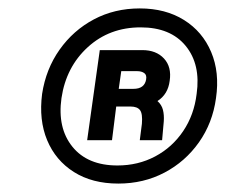

<svg xmlns="http://www.w3.org/2000/svg" viewBox="-20 -732 541 456"><path d="M261 -296Q199 -296 155.5 -323.5Q112 -351 92 -399Q72 -447 80 -509Q89 -568 121.5 -614Q154 -660 203 -686Q252 -712 312 -712Q373 -712 417 -684.5Q461 -657 481.5 -608.5Q502 -560 493 -499Q485 -440 452.5 -394Q420 -348 370.5 -322Q321 -296 261 -296ZM259 -339Q308 -339 348.5 -360.5Q389 -382 415 -420.5Q441 -459 447 -509Q457 -579 421 -623Q385 -667 314 -667Q240 -667 188.5 -620Q137 -573 126 -499Q116 -428 152 -383.5Q188 -339 259 -339ZM312 -399 317 -438Q319 -462 312.5 -470.5Q306 -479 290 -479H256L246 -399H187L217 -613H318Q351 -613 369.5 -593Q388 -573 383 -540Q379 -508 354 -492Q364 -483 367 -471Q370 -459 369 -444L365 -399ZM262 -521H297Q323 -521 327 -543Q329 -554 322.5 -558.5Q316 -563 306 -563H268Z"/></svg>

Font: Host Grotesk SemiBold
Style: Italic
Weight: 600
Italic angle: -8°
Designer: Doğukan Karapınar based on Poppins by Indian Type Foundry, Jonny Pinhorn
Foundry: Element Type
Version: Version 1.001; ttfautohint (v1.8.4.7-5d5b)